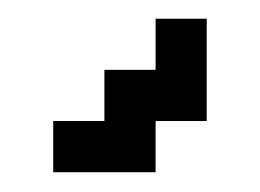

<svg xmlns="http://www.w3.org/2000/svg" viewBox="-20 -666 272 201"><path d="M142.9 -592.9V-539.3H89.3V-592.9ZM196.4 -646.4V-592.9H142.9V-646.4ZM142.9 -539.3V-485.7H89.3V-539.3ZM196.4 -592.9V-539.3H142.9V-592.9ZM35.7 -539.3H89.3V-485.7H35.7Z"/></svg>

Font: Jersey 10 Charted
Style: Regular
Weight: 400
Designer: Sarah Cadigan-Fried
Version: Version 1.000; ttfautohint (v1.8.4.7-5d5b)